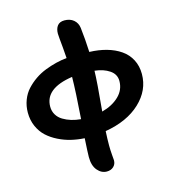

<svg xmlns="http://www.w3.org/2000/svg" viewBox="-143 -832 1112 1251"><g transform="rotate(-15 413.0 -206.5)"><path d="M421.9 305.2Q385.7 305.2 358.9 273.7Q332 242.2 332 184.1Q332 157.7 337.9 58.1Q292.5 55.7 249 45.4Q205.6 35.2 164.1 14.6Q122.6 -5.9 91.6 -34.4Q60.5 -63 41.7 -105.2Q22.9 -147.5 22.9 -198.2Q22.9 -243.2 38.1 -282.7Q53.2 -322.3 79.8 -351.1Q106.4 -379.9 139.6 -402.8Q172.9 -425.8 211.4 -440.7Q250 -455.6 286.6 -464.6Q323.2 -473.6 358.9 -477.1Q356.9 -511.2 353.3 -549.6Q349.6 -587.9 347.4 -612.1Q345.2 -636.2 345.2 -645Q345.2 -677.7 360.6 -697.8Q376 -717.8 408.2 -717.8Q446.3 -717.8 470.5 -697.3Q494.6 -676.8 499 -643.1Q508.3 -564.5 512.2 -477.1Q575.2 -475.1 627.9 -460.2Q680.7 -445.3 720.9 -417.7Q761.2 -390.1 783.7 -347.2Q806.2 -304.2 806.2 -250Q806.2 -140.6 719.2 -58.6Q632.3 23.4 481.9 48.8Q479 100.1 479 146Q479 174.8 481.9 209.5Q484.9 244.1 484.9 246.1Q484.9 272.5 467.3 288.8Q449.7 305.2 421.9 305.2ZM652.8 -244.1Q652.8 -289.6 612.8 -316.7Q572.8 -343.8 513.2 -350.1Q512.2 -280.8 493.2 -80.1Q564.5 -99.1 608.6 -141.6Q652.8 -184.1 652.8 -244.1ZM173.8 -198.2Q173.8 -167.5 188.5 -143.3Q203.1 -119.1 228.3 -104Q253.4 -88.9 283.2 -79.8Q313 -70.8 347.2 -67.9Q360.8 -252 361.8 -349.1Q173.8 -321.3 173.8 -198.2Z"/></g></svg>

Font: Shantell Sans Bouncy
Style: Bold
Weight: 700
Designer: Stephen Nixon, Anya Danilova, Shantell Martin
Foundry: Arrow Type
Version: Version 1.006;[9816181b4]